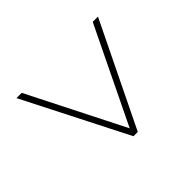

<svg xmlns="http://www.w3.org/2000/svg" viewBox="-107 -715 723 723"><g transform="rotate(45 254.5 -353.0)"><path d="M48 -164V-136L461 -346V-369L48 -570V-542L430 -357Z"/></g></svg>

Font: Noto Sans Sinhala UI SemiCondensed Thin
Style: Regular
Weight: 100
Width: 4
Designer: Jelle Bosma - Monotype Design Team
Foundry: Monotype Imaging Inc.
Version: Version 2.006